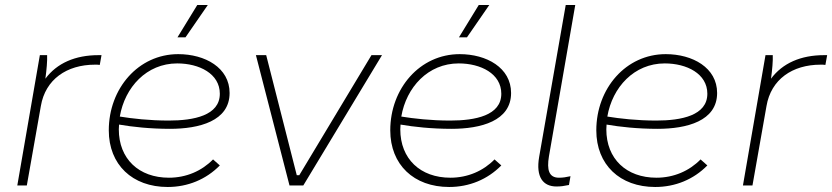

<svg xmlns="http://www.w3.org/2000/svg" viewBox="-20 -740 3320 766"><path d="M49 0H87L143 -317C161 -423 246 -482 359 -482C366 -482 372 -482 378 -481L385 -520H373C280 -520 207 -488 161 -426C166 -462 169 -497 168 -520H139Z M649 6C729 6 802 -24 857 -80L830 -104C785 -58 723 -31 654 -31C534 -31 454 -106 454 -224L455 -243C507 -234 578 -226 658 -226C775 -226 896 -257 896 -369C896 -470 798 -524 691 -524C532 -524 414 -387 414 -220C414 -83 508 6 649 6ZM720 -591 809 -720H767L688 -591ZM458 -275C478 -392 565 -487 687 -487C775 -487 857 -446 857 -366C857 -279 753 -259 653 -259C576 -259 507 -267 458 -275Z M1135 0H1190L1504 -520H1462L1174 -41H1164L1042 -520H1001Z M1772 6C1852 6 1925 -24 1980 -80L1953 -104C1908 -58 1846 -31 1777 -31C1657 -31 1577 -106 1577 -224L1578 -243C1630 -234 1701 -226 1781 -226C1898 -226 2019 -257 2019 -369C2019 -470 1921 -524 1814 -524C1655 -524 1537 -387 1537 -220C1537 -83 1631 6 1772 6ZM1843 -591 1932 -720H1890L1811 -591ZM1581 -275C1601 -392 1688 -487 1810 -487C1898 -487 1980 -446 1980 -366C1980 -279 1876 -259 1776 -259C1699 -259 1630 -267 1581 -275Z M2200 4C2219 4 2230 2 2250 -2L2256 -37C2238 -33 2226 -31 2210 -31C2170 -31 2161 -62 2170 -116L2275 -720H2237L2131 -114C2117 -33 2147 4 2200 4Z M2594 6C2674 6 2747 -24 2802 -80L2775 -104C2730 -58 2668 -31 2599 -31C2479 -31 2399 -106 2399 -224L2400 -243C2452 -234 2523 -226 2603 -226C2720 -226 2841 -257 2841 -369C2841 -470 2743 -524 2636 -524C2477 -524 2359 -387 2359 -220C2359 -83 2453 6 2594 6ZM2403 -275C2423 -392 2510 -487 2632 -487C2720 -487 2802 -446 2802 -366C2802 -279 2698 -259 2598 -259C2521 -259 2452 -267 2403 -275Z M2944 0H2982L3038 -317C3056 -423 3141 -482 3254 -482C3261 -482 3267 -482 3273 -481L3280 -520H3268C3175 -520 3102 -488 3056 -426C3061 -462 3064 -497 3063 -520H3034Z"/></svg>

Font: Fixel Display 20240404 ExLight
Style: Italic
Weight: 200
Italic angle: -10°
Designer: AlfaBravo + MacPaw
Foundry: Kyrylo Tkachov, Marchela Mozhyna, Serhii Makarenko, Maria Weinstein, Zakhar Kryvoshyya
Version: Version 1.211;Glyphs 3.2 (3225)